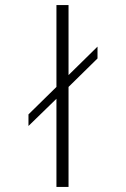

<svg xmlns="http://www.w3.org/2000/svg" viewBox="-20 -742 501 762"><path d="M252 0V-397L367 -510V-557L252 -444V-722H204V-397L93 -288V-242L204 -350V0Z"/></svg>

Font: Perun ExtraLight
Style: Regular
Weight: 200
Foundry: Copyright (c) Stefan Peev, Context Ltd, 2016
Version: Version 1.089